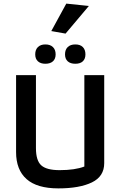

<svg xmlns="http://www.w3.org/2000/svg" viewBox="-20 -1034 666 1063"><path d="M264 -862 347 -1014 472 -1001 343 -848ZM175 -733Q175 -759 190 -773.5Q205 -788 231 -788Q258 -788 273 -773.5Q288 -759 288 -733Q288 -708 273 -694.5Q258 -681 231 -681Q205 -681 190 -694.5Q175 -708 175 -733ZM340 -733Q340 -759 355 -773.5Q370 -788 397 -788Q424 -788 438.5 -773.5Q453 -759 453 -733Q453 -708 438.5 -694.5Q424 -681 397 -681Q370 -681 355 -694.5Q340 -708 340 -733ZM69 -192V-618H179V-214Q179 -145 208.5 -118.5Q238 -92 310 -92Q395 -92 447 -112V-618H557V-131Q557 -57 488.5 -24Q420 9 303 9Q185 9 127 -42.5Q69 -94 69 -192Z"/></svg>

Font: Athiti SemiBold
Style: Regular
Weight: 600
Designer: CadsonDemak Team
Foundry: CadsonDemak
Version: Version 1.033